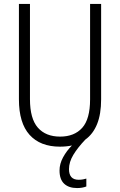

<svg xmlns="http://www.w3.org/2000/svg" viewBox="-20 -734 609 974"><path d="M330 124Q330 178 379 178Q391 178 401.5 176Q412 174 418 172V212Q398 220 371 220Q329 220 305.5 198Q282 176 282 131Q282 97 300 64Q318 31 345 4Q317 10 284 10Q184 10 130 -50Q76 -110 76 -230V-714H132V-231Q132 -132 172 -86.5Q212 -41 285 -41Q357 -41 397 -85.5Q437 -130 437 -230V-714H493V-230Q493 -155 472.5 -104.5Q452 -54 413 -26Q374 15 352 51.5Q330 88 330 124Z"/></svg>

Font: Noto Sans Khmer UI Condensed Light
Style: Regular
Weight: 300
Width: 3
Designer: Danh Hong and the Monotype Design Team
Foundry: Monotype Imaging Inc.
Version: Version 2.002; ttfautohint (v1.8.4.7-5d5b)